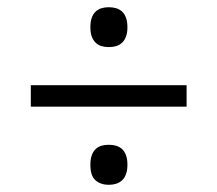

<svg xmlns="http://www.w3.org/2000/svg" viewBox="-20 -622 599 529"><path d="M494.1 -328.1H64.9V-387.2H494.1ZM229 -546.9Q229 -562.5 232.9 -573.2Q236.8 -584 243.7 -590.3Q250.5 -596.7 259.8 -599.4Q269 -602.1 279.8 -602.1Q290.5 -602.1 299.8 -599.4Q309.1 -596.7 316.2 -590.3Q323.2 -584 327.1 -573.2Q331.1 -562.5 331.1 -546.9Q331.1 -531.7 327.1 -521.2Q323.2 -510.7 316.2 -504.2Q309.1 -497.6 299.8 -494.9Q290.5 -492.2 279.8 -492.2Q269 -492.2 259.8 -494.9Q250.5 -497.6 243.7 -504.2Q236.8 -510.7 232.9 -521.2Q229 -531.7 229 -546.9ZM229 -168Q229 -183.6 232.9 -194.3Q236.8 -205.1 243.7 -211.4Q250.5 -217.8 259.8 -220.5Q269 -223.1 279.8 -223.1Q290.5 -223.1 299.8 -220.5Q309.1 -217.8 316.2 -211.4Q323.2 -205.1 327.1 -194.3Q331.1 -183.6 331.1 -168Q331.1 -152.8 327.1 -142.1Q323.2 -131.3 316.2 -125Q309.1 -118.7 299.8 -115.7Q290.5 -112.8 279.8 -112.8Q257.8 -112.8 243.4 -125Q229 -137.2 229 -168Z"/></svg>

Font: Droid-TTFautohint Serif
Style: Regular
Weight: 400
Foundry: Ascender Corporation
Version: Version 1.00; ttfautohint (v1.00rc1.4-1a1c-dirty) -l 8 -r 50